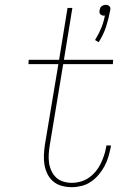

<svg xmlns="http://www.w3.org/2000/svg" viewBox="-20 -768 540 796"><path d="M389 -593 374 -602Q389 -626 399.5 -651.5Q410 -677 415 -704Q414 -704 413 -703.5Q412 -703 411 -703Q407 -703 403 -704.5Q399 -706 396 -709Q393 -712 392.5 -716.5Q392 -721 393 -726Q394 -730 395.5 -734.5Q397 -739 401 -742Q405 -745 410 -746.5Q415 -748 419 -748Q423 -748 427 -746.5Q431 -745 434 -742Q437 -739 437.5 -734.5Q438 -730 437 -726Q431 -692 420 -658Q409 -624 389 -593ZM277 8Q256 8 236 2.5Q216 -3 201 -15.5Q186 -28 177 -46Q168 -64 164.5 -84Q161 -104 162 -125Q163 -146 166 -167L222 -502H98L99 -520H225L260 -735H280L245 -520H449L448 -502H242L186 -164Q183 -146 182 -127.5Q181 -109 183.5 -92Q186 -75 193.5 -59Q201 -43 213.5 -31.5Q226 -20 243 -15Q260 -10 278 -10Q296 -10 314 -15Q332 -20 348 -31Q364 -42 376.5 -57Q389 -72 397 -88.5Q405 -105 411 -122.5Q417 -140 420 -158L421 -165H440L439 -157Q435 -137 429 -117Q423 -97 413 -78.5Q403 -60 388.5 -43Q374 -26 356 -14Q338 -2 317.5 3Q297 8 277 8Z"/></svg>

Font: Iosevka Thin Oblique
Style: Regular
Weight: 100
Italic angle: -9°
Monospace: yes
Designer: Belleve Invis
Foundry: Belleve Invis
Version: Version 32.5.0; ttfautohint (v1.8.4)